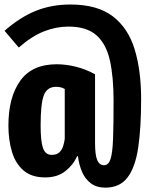

<svg xmlns="http://www.w3.org/2000/svg" viewBox="-22 -749 657 865"><path d="M294.4 -728.7Q416.4 -728.7 485.9 -675.6Q555.4 -622.6 584.6 -526.9Q613.8 -431.3 613.8 -303.1Q613.8 -173.8 600.8 -84.9Q587.7 4.1 552.8 50.3Q517.9 96.4 452.3 96.4Q413.3 96.4 387.4 76.9Q361.5 57.4 347.7 25.4Q333.8 -6.7 329.2 -45.1H325.1Q308.2 -6.2 272.3 22.1Q236.4 50.3 181.5 50.3Q121 50.3 84.6 19.5Q48.2 -11.3 32.1 -64.4Q15.9 -117.4 15.9 -183.6Q15.9 -310.3 69 -384.9Q122.1 -459.5 233.8 -459.5Q274.9 -459.5 319.5 -448.5Q364.1 -437.4 406.2 -414.4V-106.7Q406.2 -49.7 416.2 -27.2Q426.2 -4.6 447.2 -4.6Q467.2 -4.6 476.2 -33.1Q485.1 -61.5 487.4 -125.1Q489.7 -188.7 489.7 -294.4Q489.7 -402.1 473.1 -476.7Q456.4 -551.3 412.3 -590.3Q368.2 -629.2 286.2 -629.2Q231.3 -629.2 176.7 -607.9Q122.1 -586.7 62.6 -534.9L-1.5 -610.3Q68.7 -671.8 139.7 -700.3Q210.8 -728.7 294.4 -728.7ZM230.8 -357.9Q190.3 -357.9 175.6 -320Q161 -282.1 161 -183.6Q161 -113.8 171.5 -82.6Q182.1 -51.3 210.8 -51.3Q233.8 -51.3 245.6 -62.8Q257.4 -74.4 262.6 -91Q267.7 -107.7 269.7 -123.6V-348.2Q260 -353.3 251.3 -355.6Q242.6 -357.9 230.8 -357.9Z"/></svg>

Font: FiraCode Nerd Font
Style: Bold
Weight: 700
Designer: Carrois Corporate, Edenspiekermann AG, Nikita Prokopov
Foundry: Carrois Corporate, Edenspiekermann AG, Nikita Prokopov
Version: Version 6.002;Nerd Fonts 2.1.0